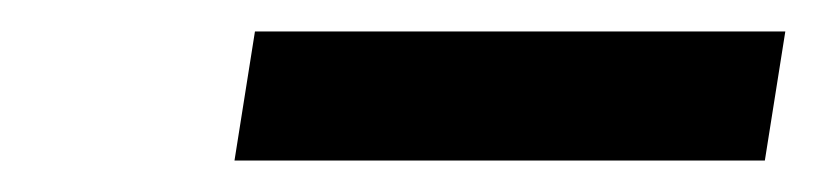

<svg xmlns="http://www.w3.org/2000/svg" viewBox="-20 -672 519 122"><path d="M129 -570H466L479 -652H142Z"/></svg>

Font: Charger Sport
Style: SeBdExtObl
Weight: 600
Designer: Jasper
Foundry: Cannot Into Space Fonts
Version: Version 1.1